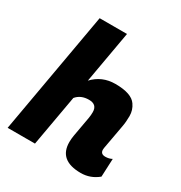

<svg xmlns="http://www.w3.org/2000/svg" viewBox="-179 -889 977 1034"><g transform="rotate(30 309.5 -372.5)"><path d="M541 -128Q564 -128 582 -138L577 -25Q530 14 470 14Q334 14 334 -100Q334 -120 338 -143L360 -266Q363 -284 363 -302Q363 -350 312.5 -350Q262 -350 234 -316L178 0H8L142 -759H312L255 -436Q310 -495 393 -495Q494 -495 524 -450Q545 -420 545 -383Q545 -346 539 -315L512 -166Q511 -160 511 -155Q511 -128 541 -128Z"/></g></svg>

Font: Fugaz One
Style: Regular
Weight: 400
Designer: Daniel Hernandez
Foundry: Daniel Hernandez
Version: Version 1.002